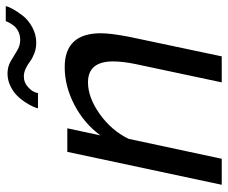

<svg xmlns="http://www.w3.org/2000/svg" viewBox="-80 -690 770 649"><g transform="rotate(-90 304.5 -365.0)"><path d="M371.1 -668.9Q352.1 -668.9 338.1 -657.2Q324.2 -645.5 319.6 -635.3Q314.9 -625 314.9 -621.1H263.2Q264.6 -627.4 269.5 -638.4Q274.4 -649.4 284.4 -664.8Q294.4 -680.2 307.4 -692.9Q320.3 -705.6 339.8 -714.8Q359.4 -724.1 380.9 -724.1Q403.8 -724.1 422.4 -713.4Q440.9 -702.6 458 -691.9Q475.1 -681.2 494.1 -681.2Q510.7 -681.2 523.9 -688Q537.1 -694.8 543.9 -704.6Q550.8 -714.4 554 -720.5Q557.1 -726.6 558.1 -730H608.9Q607.4 -722.2 599.4 -707Q591.3 -691.9 576.9 -673.1Q562.5 -654.3 537.8 -640.6Q513.2 -627 484.9 -627Q465.8 -627 449 -633.5Q432.1 -640.1 421.9 -647.9Q411.6 -655.8 398.2 -662.4Q384.8 -668.9 371.1 -668.9ZM116.2 -522H195.8L171.9 -410.2Q212.4 -465.3 275.1 -498Q337.9 -530.8 402.8 -530.8Q517.1 -530.8 517.1 -408.2Q517.1 -375 504.9 -312L439 0H351.1L413.1 -292Q421.9 -335 421.9 -367.2Q421.9 -452.1 351.1 -452.1Q300.3 -452.1 244.6 -412.8Q189 -373.5 160.2 -314.9L92.8 0H4.9Z"/></g></svg>

Font: Rawline Medium
Style: Italic
Weight: 500
Italic angle: -12°
Designer: Matt McInerney, Pablo Impallari, Rodrigo Fuenzalida
Foundry: Matt McInerney, Pablo Impallari, Rodrigo Fuenzalida
Version: Version 4.020;PS 004.020;hotconv 1.0.88;makeotf.lib2.5.64775